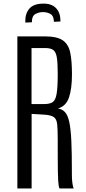

<svg xmlns="http://www.w3.org/2000/svg" viewBox="-20 -1065 484 1085"><path d="M78.1 0V-859.4H233.4Q302.7 -859.4 335 -836.9Q367.2 -814.5 377 -767.1Q386.7 -719.7 386.7 -645.5Q386.7 -564 369.9 -514.4Q353 -464.8 307.6 -452.1Q332 -448.2 347.7 -430.9Q363.3 -413.6 371.6 -375Q379.9 -336.4 383.1 -269.3Q386.2 -202.1 386.2 -98.6Q386.2 -87.9 386.2 -76.9Q386.2 -65.9 386.7 -55.7Q387.2 -45.4 388.4 -35.6Q389.6 -25.9 391.4 -16.8Q393.1 -7.8 396.5 0H316.4Q313.5 -5.4 311.8 -15.4Q310.1 -25.4 308.8 -43.7Q307.6 -62 307.1 -92Q306.6 -122.1 306.4 -167.2Q306.2 -212.4 306.2 -276.9Q306.2 -333 303.2 -362.3Q300.3 -391.6 284.4 -403.1Q268.6 -414.6 231 -417L158.7 -421.4V0ZM158.2 -477.1H231.4Q261.7 -477.1 277.8 -488Q293.9 -499 300 -534.9Q306.2 -570.8 306.2 -645V-650.9Q306.2 -711.9 300.8 -742.4Q295.4 -772.9 280 -783.2Q264.6 -793.5 234.9 -793.5H158.2ZM123 -937.5V-943.8Q122.1 -988.3 145.8 -1015.9Q169.4 -1043.5 220.2 -1044.4Q268.6 -1046.4 294.7 -1021Q320.8 -995.6 321.3 -950.7V-943.4L284.7 -941.9Q284.2 -976.1 263.7 -986.8Q243.2 -997.6 220.2 -996.6Q198.7 -996.1 179.2 -985.1Q159.7 -974.1 160.2 -939Z"/></svg>

Font: Antonio ExtraLight
Style: Regular
Weight: 250
Designer: Vernon Adams
Foundry: Vernon Adams
Version: Version 1.002